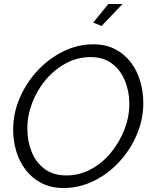

<svg xmlns="http://www.w3.org/2000/svg" viewBox="-20 -937 762 962"><path d="M298 5Q236 5 189 -19Q142 -43 110 -84Q78 -125 62 -177.5Q46 -230 46 -287Q46 -370 79 -446.5Q112 -523 168.5 -583.5Q225 -644 297 -679.5Q369 -715 448 -715Q510 -715 557 -690.5Q604 -666 635.5 -624.5Q667 -583 682.5 -530Q698 -477 698 -421Q698 -339 665.5 -262.5Q633 -186 577 -125.5Q521 -65 449 -30Q377 5 298 5ZM312 -58Q378 -58 435.5 -89Q493 -120 536 -172.5Q579 -225 603.5 -288.5Q628 -352 628 -416Q628 -479 606 -532.5Q584 -586 541 -618.5Q498 -651 434 -651Q368 -651 310.5 -620Q253 -589 209.5 -537.5Q166 -486 141.5 -422Q117 -358 117 -293Q117 -230 138.5 -176.5Q160 -123 203.5 -90.5Q247 -58 312 -58ZM489 -807 447 -824 523 -917H594Z"/></svg>

Font: Raleway
Style: Italic
Weight: 400
Italic angle: -12°
Designer: Matt McInerney, Pablo Impallari, Rodrigo Fuenzalida
Foundry: Matt McInerney, Pablo Impallari, Rodrigo Fuenzalida
Version: Version 4.026